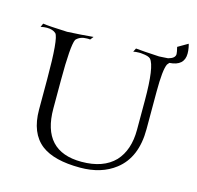

<svg xmlns="http://www.w3.org/2000/svg" viewBox="-112 -884 1048 1021"><g transform="rotate(15 412.0 -373.0)"><path d="M415 20Q272 20 202 -33Q125 -92 125 -222V-389Q125 -614 103 -637Q86 -653 53 -653Q46 -653 37 -652Q28 -651 19 -649L28 -669Q61 -664 162 -660Q201 -662 237 -664.5Q273 -667 305 -670L291 -652Q287 -653 282.5 -653Q278 -653 274 -653Q235 -653 214 -629Q197 -592 197 -403V-247Q197 -12 414 -12Q534 -12 597 -77Q656 -141 656 -253V-414Q656 -602 624 -637Q613 -648 578 -651Q574 -652 569 -652Q564 -652 559 -652Q543 -652 529 -649L539 -669Q575 -665 668 -660Q682 -661 694 -661.5Q706 -662 717 -663Q755 -673 755 -696Q755 -706 748 -734L803 -766Q805 -762 808 -745.5Q811 -729 811 -714Q811 -646 730 -641Q726 -636 720 -629Q704 -597 704 -476V-269Q704 -113 608 -39Q532 20 415 20Z"/></g></svg>

Font: Gideon Roman
Style: Regular
Weight: 400
Designer: Robert E. Leuschke
Foundry: Robert E. Leuschke
Version: Version 2.010